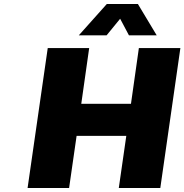

<svg xmlns="http://www.w3.org/2000/svg" viewBox="-20 -942 924 962"><path d="M118.2 0 219.2 -701.2H426.8L387.2 -421.9H636.2L675.8 -701.2H883.8L783.2 0H575.2L612.8 -261.2H363.8L326.2 0ZM375 -765.1 515.1 -921.9H670.9L765.1 -765.1H626L582 -848.1L514.2 -765.1Z"/></svg>

Font: Trueno ExtraBold
Style: Italic
Weight: 800
Designer: Julieta Ulanovsky
Foundry: Julieta Ulanovsky
Version: Version 3.001b | FøM Fix